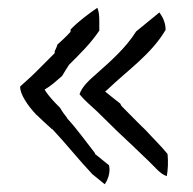

<svg xmlns="http://www.w3.org/2000/svg" viewBox="-20 -499 498 495"><path d="M32 -276C31 -256 53 -225 72 -205C86 -192 99 -179 114 -166H115C150 -129 183 -87 218 -50L250 -24C256 -32 266 -53 261 -73L225 -102V-104C203 -132 178 -167 153 -194V-195C147 -203 141 -210 135 -221C121 -235 106 -250 95 -268C112 -278 125 -290 140 -303C146 -313 152 -323 158 -332C186 -360 213 -386 236 -420V-445C236 -458 235 -469 231 -479C208 -463 182 -444 162 -423V-418L161 -416C150 -404 140 -395 128 -384C127 -379 122 -369 121 -367V-362L71 -312C58 -299 46 -289 32 -276ZM71 -205H72V-204ZM185 -256C199 -239 213 -228 230 -212C248 -195 265 -177 283 -160C311 -134 337 -109 364 -83C379 -69 393 -50 410 -45C413 -62 414 -81 412 -102C395 -123 375 -142 356 -163C336 -182 313 -206 293 -226L290 -232C279 -241 264 -252 251 -263L257 -268C309 -318 370 -359 407 -422C407 -442 398 -457 391 -467L331 -418C304 -375 266 -342 229 -309C211 -293 192 -277 185 -256ZM283 -160Z"/></svg>

Font: SolarCharger
Style: 350
Weight: 300
Designer: Mew Too
Foundry: Cannot Into Space Fonts/KineticPlasma Fonts
Version: Version 1.100